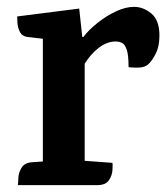

<svg xmlns="http://www.w3.org/2000/svg" viewBox="-20 -540 487 560"><path d="M371 -520Q398 -520 421.5 -500.5Q445 -481 445 -436Q445 -405 434.5 -384Q424 -363 412 -352Q402 -344 387.5 -343Q373 -342 355 -344Q355 -380 349.5 -395.5Q344 -411 335.5 -415Q327 -419 317 -419Q292 -419 268 -400.5Q244 -382 227 -354V-71L308 -65Q309 -60 308 -44Q307 -28 297.5 -14Q288 0 263 0H32Q33 -5 33.5 -20.5Q34 -36 43 -51Q52 -66 76 -67L105 -69V-427L61 -432Q45 -434 38.5 -446Q32 -458 31 -472Q30 -486 30 -492L211 -515L220 -432H223Q238 -452 263.5 -472.5Q289 -493 317.5 -506.5Q346 -520 371 -520Z"/></svg>

Font: Karma Variable Light
Style: Regular
Weight: 300
Designer: Joana Correia
Foundry: Indian Type Foundry
Version: Version 3.000